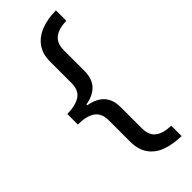

<svg xmlns="http://www.w3.org/2000/svg" viewBox="-281 -749 942 942"><g transform="rotate(-45 190.0 -278.0)"><path d="M348 158Q287 157 242.5 140Q198 123 174 87.5Q150 52 150 -1V-148Q150 -199 118.5 -220.5Q87 -242 28 -242V-315Q87 -316 118.5 -337Q150 -358 150 -408V-556Q150 -609 175 -644Q200 -679 245 -696.5Q290 -714 348 -714V-642Q296 -641 266.5 -619Q237 -597 237 -548V-404Q237 -301 128 -282V-276Q237 -257 237 -154V-7Q237 42 266 63.5Q295 85 348 86Z"/></g></svg>

Font: Noto Sans Vithkuqi
Style: Regular
Weight: 400
Version: Version 1.001